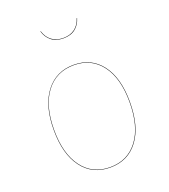

<svg xmlns="http://www.w3.org/2000/svg" viewBox="-136 -836 832 943"><g transform="rotate(-20 279.5 -364.0)"><path d="M479 -262Q479 -133 425.5 -62Q372 9 279 9Q186 9 133 -62Q80 -133 80 -258Q80 -386 134.5 -456.5Q189 -527 281 -527Q373 -527 426 -457Q479 -387 479 -262ZM82 -258Q82 -134 134.5 -63.5Q187 7 279 7Q371 7 424 -63.5Q477 -134 477 -262Q477 -386 424.5 -455.5Q372 -525 281 -525Q189 -525 135.5 -455Q82 -385 82 -258ZM184 -737H186Q196 -704 220 -686Q244 -668 280 -668Q316 -668 340 -686Q364 -704 374 -737H376Q367 -705 343 -685.5Q319 -666 280 -666Q241 -666 217 -685.5Q193 -705 184 -737Z"/></g></svg>

Font: FiraGO Two
Style: Regular
Weight: 100
Designer: bBox Type
Foundry: bBox Type GmbH
Version: Version 1.001